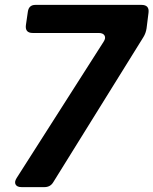

<svg xmlns="http://www.w3.org/2000/svg" viewBox="-20 -766 628 786"><path d="M68 0Q50 0 44 -10.5Q38 -21 48 -37L404 -595Q414 -610 408 -620.5Q402 -631 384 -631H114Q82 -631 86 -663L94 -718Q98 -746 125 -746H559Q592 -746 588 -714L580 -650Q577 -630 567 -614L198 -20Q186 0 162 0Z"/></svg>

Font: Pitagon Sans Text Bold
Style: Italic
Weight: 700
Italic angle: -8°
Designer: Travis Tran
Foundry: Pitagon
Version: Version 1.001; ttfautohint (v1.8.4.7-5d5b);gftools[0.9.26]